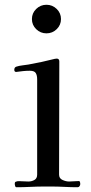

<svg xmlns="http://www.w3.org/2000/svg" viewBox="-20 -787 384 806"><path d="M317 -15Q317 -10 314 -5.5Q311 -1 306 -1Q278 -1 250.5 -2.5Q223 -4 194 -4H167Q137 -4 107.5 -2.5Q78 -1 49 -1Q45 -1 43.5 -6Q42 -11 42 -14Q42 -19 43 -21.5Q44 -24 49 -25Q54 -27 60.5 -26.5Q67 -26 73 -26Q80 -26 86 -25.5Q92 -25 99 -25Q113 -25 124.5 -31.5Q136 -38 136 -54V-454Q136 -471 130 -480.5Q124 -490 105 -490Q91 -490 76.5 -488.5Q62 -487 48 -485Q40 -485 40 -494Q40 -504 48 -507Q60 -511 73.5 -512.5Q87 -514 99 -516Q127 -521 155 -527Q183 -533 210 -540Q213 -541 218 -541Q229 -541 229 -529Q229 -411 228.5 -292Q228 -173 228 -54Q228 -38 242.5 -31.5Q257 -25 270 -25Q280 -25 290.5 -26Q301 -27 311 -27Q315 -27 316 -22Q317 -17 317 -15ZM236 -707Q236 -682 218 -664.5Q200 -647 175 -647Q150 -647 132 -664.5Q114 -682 114 -707Q114 -732 132 -749.5Q150 -767 175 -767Q200 -767 218 -749.5Q236 -732 236 -707Z"/></svg>

Font: Kaisei Opti
Style: Regular
Weight: 400
Designer: Font-Kai, 金井和夫
Foundry: KAZUO KANAI
Version: Version 5.003